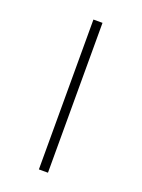

<svg xmlns="http://www.w3.org/2000/svg" viewBox="-101 -533 429 582"><g transform="rotate(20 113.0 -241.5)"><path d="M98.6 -483.4V0H127.9V-483.4Z"/></g></svg>

Font: Estedad VF
Style: Regular
Weight: 100
Designer: Amin Abedi
Version: Version 7.3